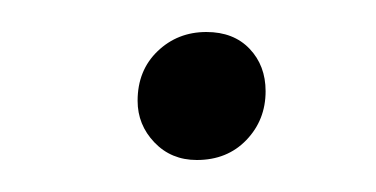

<svg xmlns="http://www.w3.org/2000/svg" viewBox="-20 -381 235 120"><path d="M66 -318Q66 -337 78.5 -349Q91 -361 109 -361Q126 -361 136 -350.5Q146 -340 146 -324Q146 -306 134 -293.5Q122 -281 103 -281Q87 -281 76.5 -292Q66 -303 66 -318Z"/></svg>

Font: Fira Sans ExtraLight
Style: Italic
Weight: 275
Italic angle: -8°
Designer: Carrois Corporate & Edenspiekermann AG
Foundry: Carrois Corporate GbR & Edenspiekermann AG
Version: Version 4.203